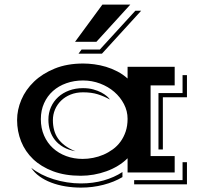

<svg xmlns="http://www.w3.org/2000/svg" viewBox="-20 -769 915 856"><path d="M436.5 -748.5H561L409.7 -582.5H314.5ZM343.8 -548.3H425.3L583.5 -721.2H609.4L434.6 -529.8H330.1ZM56.2 -233.9Q56.2 -279.3 75.2 -324.2Q94.2 -369.1 131.6 -405Q168.9 -440.9 224.1 -463.4Q279.3 -485.8 351.1 -485.8Q374 -485.8 400.1 -482.4Q426.3 -479 452.4 -471.2Q478.5 -463.4 503.4 -450.4Q528.3 -437.5 548.8 -418.9V-471.2H758.8V-388.2H651.4V-73.2H758.8V0H548.8V-63.5Q529.8 -44.4 505.6 -29.8Q481.4 -15.1 454.3 -5.4Q427.2 4.4 398.2 9.5Q369.1 14.6 340.3 14.6Q270 14.6 216.8 -5.4Q163.6 -25.4 127.9 -59.3Q92.3 -93.3 74.2 -138.4Q56.2 -183.6 56.2 -233.9ZM686.5 -354H793.9V-434.1H813.5V-335.4H706.1V-102.5H686.5ZM162.1 -237.8Q162.1 -197.3 176.5 -164.6Q190.9 -131.8 215.8 -108.9Q240.7 -85.9 274.9 -73.2Q309.1 -60.5 348.6 -60.5Q371.6 -60.5 395.3 -65.2Q418.9 -69.8 441.2 -79.3Q463.4 -88.9 483.2 -103.3Q502.9 -117.7 517.3 -137.5Q531.7 -157.2 540.3 -182.6Q548.8 -208 548.8 -239.3Q548.8 -273.9 532.7 -304.9Q516.6 -335.9 489.5 -359.4Q462.4 -382.8 426.3 -396.5Q390.1 -410.2 350.1 -410.2Q310.1 -410.2 275.6 -397.9Q241.2 -385.7 216.1 -363.3Q190.9 -340.8 176.5 -308.8Q162.1 -276.9 162.1 -237.8ZM195.8 -235.4Q195.8 -266.1 207.3 -291.7Q218.8 -317.4 239.3 -336.2Q259.8 -355 288.1 -365.5Q316.4 -376 350.1 -376Q375.5 -376 396 -370.4Q416.5 -364.7 431.6 -356.7Q446.8 -348.6 456.5 -340.1Q466.3 -331.5 470.2 -325.2Q443.8 -339.8 416 -348.6Q388.2 -357.4 350.1 -357.4Q319.3 -357.4 294.7 -347.4Q270 -337.4 252.4 -320.3Q234.9 -303.2 225.3 -280.8Q215.8 -258.3 215.8 -233.4Q215.8 -210 221.2 -189.5Q226.6 -168.9 238.5 -151.6Q250.5 -134.3 269.8 -119.9Q289.1 -105.5 316.4 -94.7Q285.6 -100.1 262.9 -113Q240.2 -126 225.3 -144.5Q210.4 -163.1 203.1 -186.3Q195.8 -209.5 195.8 -235.4ZM793.9 34.2V-45.9H813.5V52.7H578.1V34.2ZM119.1 -21Q139.2 -4.9 164.6 8.1Q189.9 21 218.8 30Q247.6 39.1 278.6 43.9Q309.6 48.8 340.8 48.8Q395 48.8 442.1 35.4Q489.3 22 525.9 -2V20.5Q489.3 42.5 441.2 54.9Q393.1 67.4 341.3 67.4Q305.7 67.4 271.5 61.8Q237.3 56.2 208 44.9Q178.7 33.7 155.8 17.1Q132.8 0.5 119.1 -21Z"/></svg>

Font: Vast Shadow
Style: Regular
Weight: 400
Designer: Nicole Fally
Foundry: Nicole Fally
Version: Version 1.002